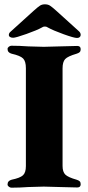

<svg xmlns="http://www.w3.org/2000/svg" viewBox="-20 -867 409 890"><path d="M15 -12Q15 -29 34 -34Q73 -42 86.5 -54.5Q100 -67 100 -97V-551Q100 -583 87 -596Q74 -609 34 -618Q15 -623 15 -640Q15 -646 21 -650.5Q27 -655 33 -655Q70 -655 111 -652Q165 -650 183 -650Q202 -650 258 -652Q316 -654 338 -654Q354 -654 354 -639Q354 -630 349.5 -625.5Q345 -621 335 -618Q294 -606 282 -593Q270 -580 270 -550V-98Q270 -70 283 -57.5Q296 -45 335 -34Q345 -31 349.5 -26.5Q354 -22 354 -13Q354 2 338 2Q316 2 258 0Q202 -2 183 -2Q165 -2 111 0Q71 3 33 3Q27 3 21 -1.5Q15 -6 15 -12ZM21 -705Q21 -714 30 -721L136 -817Q156 -835 165.5 -841Q175 -847 188 -847Q202 -847 211.5 -841Q221 -835 241 -817L346 -722Q354 -715 354 -705Q354 -699 349.5 -695Q345 -691 337 -691Q323 -691 274.5 -708.5Q226 -726 201 -740Q196 -744 188 -744Q180 -744 175 -740Q152 -727 102.5 -709.5Q53 -692 41 -692Q32 -692 26.5 -695.5Q21 -699 21 -705Z"/></svg>

Font: EB Garamond ExtraBold
Style: Regular
Weight: 800
Designer: Georg Duffner and Octavio Pardo
Foundry: Georg Duffner
Version: Version 1.000